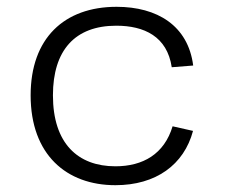

<svg xmlns="http://www.w3.org/2000/svg" viewBox="-20 -532 660 564"><path d="M547 -147.5 487 -161C462.5 -79.5 400 -43.5 319 -43.5C208.5 -43.5 135.5 -111 135.5 -252C135.5 -384 200 -456.5 321.5 -456.5C403.5 -456.5 471 -425 484.5 -334.5L547.5 -339.5C532.5 -457 441.5 -512 322.5 -512C168.5 -512 70 -419.5 70 -252C70 -77.5 175.5 12 319 12C438 12 520.5 -48 547 -147.5Z"/></svg>

Font: Monaspace Neon ExtraLight
Style: Regular
Weight: 200
Designer: Riley Cran & the Lettermatic Team
Foundry: Lettermatic
Version: Version 1.200 (Monaspace Neon)